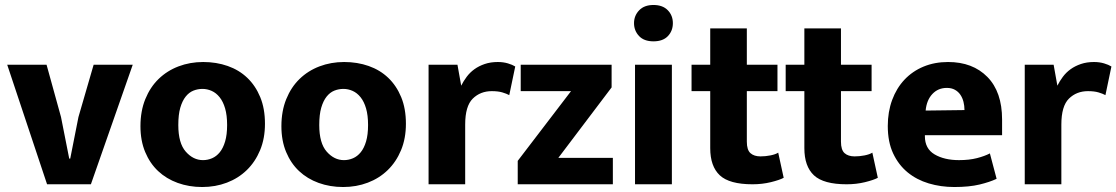

<svg xmlns="http://www.w3.org/2000/svg" viewBox="-20 -740 4483 771"><path d="M356 -480H513L345 0H169L9 -480H167L225 -270L258 -103H262L295 -270Z M1044 -243Q1044 -184 1024.5 -137Q1005 -90 971 -57Q937 -24 891 -6.5Q845 11 792 11Q739 11 693.5 -5.5Q648 -22 615 -53Q582 -84 563 -129.5Q544 -175 544 -233Q544 -294 563.5 -342Q583 -390 617 -423Q651 -456 697 -473.5Q743 -491 796 -491Q849 -491 894.5 -475Q940 -459 973 -427.5Q1006 -396 1025 -350Q1044 -304 1044 -243ZM892 -238Q892 -277 884 -304.5Q876 -332 862 -349.5Q848 -367 830 -375Q812 -383 793 -383Q774 -383 756.5 -376Q739 -369 725.5 -352Q712 -335 704 -307.5Q696 -280 696 -238Q696 -165 726 -131Q756 -97 795 -97Q814 -97 831.5 -104.5Q849 -112 862.5 -128.5Q876 -145 884 -172Q892 -199 892 -238Z M1610 -243Q1610 -184 1590.5 -137Q1571 -90 1537 -57Q1503 -24 1457 -6.5Q1411 11 1358 11Q1305 11 1259.5 -5.5Q1214 -22 1181 -53Q1148 -84 1129 -129.5Q1110 -175 1110 -233Q1110 -294 1129.5 -342Q1149 -390 1183 -423Q1217 -456 1263 -473.5Q1309 -491 1362 -491Q1415 -491 1460.5 -475Q1506 -459 1539 -427.5Q1572 -396 1591 -350Q1610 -304 1610 -243ZM1458 -238Q1458 -277 1450 -304.5Q1442 -332 1428 -349.5Q1414 -367 1396 -375Q1378 -383 1359 -383Q1340 -383 1322.5 -376Q1305 -369 1291.5 -352Q1278 -335 1270 -307.5Q1262 -280 1262 -238Q1262 -165 1292 -131Q1322 -97 1361 -97Q1380 -97 1397.5 -104.5Q1415 -112 1428.5 -128.5Q1442 -145 1450 -172Q1458 -199 1458 -238Z M1701 0V-480H1817L1832 -396Q1841 -414 1854 -431.5Q1867 -449 1885 -462Q1903 -475 1926.5 -483Q1950 -491 1979 -491Q2001 -491 2019.5 -485.5Q2038 -480 2049 -473L2025 -358Q2014 -364 1997 -369Q1980 -374 1955 -374Q1909 -374 1878.5 -344Q1848 -314 1848 -240V0Z M2436 -389 2222 -106H2441V0H2059V-94L2273 -374H2071V-480H2436Z M2530 0V-480H2678V0ZM2604 -574Q2566 -574 2546 -595.5Q2526 -617 2526 -647Q2526 -677 2546.5 -698.5Q2567 -720 2604 -720Q2641 -720 2661.5 -699Q2682 -678 2682 -647Q2682 -616 2662 -595Q2642 -574 2604 -574Z M3102 -374H2979V-171Q2979 -138 2993.5 -125Q3008 -112 3034 -112Q3054 -112 3074 -116Q3094 -120 3105 -127L3127 -26Q3110 -17 3075.5 -8.5Q3041 0 3002 0Q2909 0 2870.5 -36Q2832 -72 2832 -145V-374H2757V-480H2832V-626H2979V-480H3102Z M3480 -374H3357V-171Q3357 -138 3371.5 -125Q3386 -112 3412 -112Q3432 -112 3452 -116Q3472 -120 3483 -127L3505 -26Q3488 -17 3453.5 -8.5Q3419 0 3380 0Q3287 0 3248.5 -36Q3210 -72 3210 -145V-374H3135V-480H3210V-626H3357V-480H3480Z M4004 -197H3694V-193Q3694 -143 3733 -120Q3772 -97 3831 -97Q3872 -97 3903 -105Q3934 -113 3955 -124L3982 -22Q3955 -9 3913.5 1Q3872 11 3812 11Q3758 11 3709.5 -3.5Q3661 -18 3624.5 -48Q3588 -78 3566.5 -124Q3545 -170 3545 -234Q3545 -291 3562.5 -338.5Q3580 -386 3612 -420Q3644 -454 3688.5 -472.5Q3733 -491 3787 -491Q3886 -491 3945 -431Q4004 -371 4004 -260ZM3853 -298Q3853 -315 3849 -331Q3845 -347 3836.5 -359.5Q3828 -372 3814.5 -379.5Q3801 -387 3782 -387Q3747 -387 3724 -362.5Q3701 -338 3697 -296Z M4095 0V-480H4211L4226 -396Q4235 -414 4248 -431.5Q4261 -449 4279 -462Q4297 -475 4320.5 -483Q4344 -491 4373 -491Q4395 -491 4413.5 -485.5Q4432 -480 4443 -473L4419 -358Q4408 -364 4391 -369Q4374 -374 4349 -374Q4303 -374 4272.5 -344Q4242 -314 4242 -240V0Z"/></svg>

Font: Mukta Mahee ExtraBold
Style: Regular
Weight: 800
Designer: Shuchita Grover, Noopur Datye, Girish Dalvi, Yashodeep Gholap
Foundry: Ek Type
Version: Version 2.538;PS 1.000;hotconv 16.6.51;makeotf.lib2.5.65220;